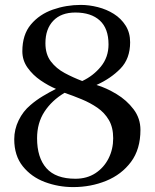

<svg xmlns="http://www.w3.org/2000/svg" viewBox="-20 -758 630 782"><path d="M441 -195Q441 -239 423.5 -269Q406 -299 377 -319Q348 -339 313 -353.5Q278 -368 243 -380Q191 -349 161 -303Q131 -257 131 -195Q131 -116 169 -73Q207 -30 287 -30Q334 -30 368.5 -52.5Q403 -75 422 -112.5Q441 -150 441 -195ZM422 -577Q422 -642 386.5 -674.5Q351 -707 287 -707Q229 -707 197 -673.5Q165 -640 165 -582Q165 -537 187 -508Q209 -479 243.5 -460.5Q278 -442 315 -428Q360 -449 391 -487Q422 -525 422 -577ZM552 -229Q552 -150 513.5 -98.5Q475 -47 412.5 -21.5Q350 4 278 4Q218 4 163 -16.5Q108 -37 73 -80.5Q38 -124 38 -191Q38 -231 56 -268Q74 -305 104 -330Q127 -350 154.5 -366.5Q182 -383 208 -396Q177 -409 145.5 -430.5Q114 -452 92.5 -482Q71 -512 71 -549Q71 -617 106 -658.5Q141 -700 195.5 -719Q250 -738 309 -738Q343 -738 378.5 -729Q414 -720 443.5 -701.5Q473 -683 491.5 -654Q510 -625 510 -586Q510 -519 470.5 -478.5Q431 -438 373 -412Q413 -400 454.5 -375Q496 -350 524 -313Q552 -276 552 -229Z"/></svg>

Font: Kaisei Tokumin Medium
Style: Regular
Weight: 500
Designer: Font-Kai, 金井和夫
Foundry: KAZUO KANAI
Version: Version 5.003